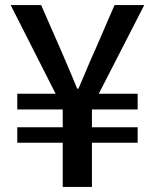

<svg xmlns="http://www.w3.org/2000/svg" viewBox="-20 -736 610 756"><path d="M227 0V-174H48V-235H227V-305H48V-367H199L22 -716H142L220 -538Q236 -501 252 -463.5Q268 -426 284 -387H289Q306 -426 321.5 -463.5Q337 -501 354 -538L431 -716H548L369 -367H522V-305H342V-235H522V-174H342V0Z"/></svg>

Font: Source Han Sans TC Medium
Style: Regular
Weight: 500
Designer: Ryoko NISHIZUKA Ë•øÂ°öÊ∂ºÂ≠ê (kana, bopomofo & ideographs); Paul D. Hunt (Latin, Greek & Cyrillic); Sandoll Communicatio
Foundry: Adobe
Version: Version 2.004;hotconv 1.0.118;makeotfexe 2.5.65603